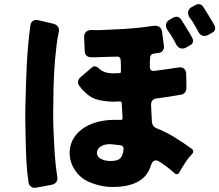

<svg xmlns="http://www.w3.org/2000/svg" viewBox="-20 -882 1061 929"><path d="M939 -729Q930 -747 919.5 -764.5Q909 -782 897 -798Q888 -812 890.5 -826Q893 -840 908 -848L926 -858Q933 -862 941 -862Q953 -862 962 -851Q973 -834 984 -816Q995 -798 1006 -780Q1009 -774 1012.5 -768.5Q1016 -763 1018 -758Q1023 -748 1020 -738.5Q1017 -729 1007 -724L987 -713Q982 -710 977.5 -709Q973 -708 969 -708Q950 -708 939 -729ZM832 -668Q823 -686 812.5 -703.5Q802 -721 790 -737Q781 -751 783.5 -765Q786 -779 801 -787L819 -797Q826 -801 834 -801Q846 -801 855 -790Q866 -773 877 -755Q888 -737 899 -719Q902 -713 905.5 -707.5Q909 -702 911 -697Q916 -687 913 -677.5Q910 -668 900 -663L880 -652Q875 -649 870.5 -648Q866 -647 862 -647Q843 -647 832 -668ZM118 0Q110 -53 107.5 -106.5Q105 -160 104 -213Q103 -251 102.5 -291Q102 -331 103 -373Q105 -470 109.5 -566Q114 -662 127 -759Q129 -774 140 -781Q151 -788 166 -784L239 -767Q254 -763 261 -752Q268 -741 264 -725Q261 -712 258.5 -697.5Q256 -683 254 -666Q245 -594 241.5 -523.5Q238 -453 238 -381Q237 -341 237.5 -303Q238 -265 240 -228Q242 -178 245.5 -128Q249 -78 257 -28Q260 -12 252.5 -1.5Q245 9 230 12L155 26Q141 29 130.5 21.5Q120 14 118 0ZM503 22Q456 18 411 -1.5Q366 -21 340 -63Q316 -101 317 -147Q319 -188 339 -217.5Q359 -247 390 -266Q421 -285 458 -293.5Q495 -302 530 -302H563Q573 -300 573 -312L569 -382Q569 -391 560 -391H551L534 -390Q496 -390 458.5 -398Q421 -406 392 -435Q377 -448 364 -466Q356 -476 357.5 -487.5Q359 -499 369 -508L423 -554Q430 -561 439 -561Q448 -561 457 -552Q462 -547 467 -543.5Q472 -540 477 -538Q494 -527 534 -527L549 -528H557Q565 -528 565 -536V-567L564 -588Q564 -610 543 -608L473 -606Q459 -605 446.5 -605Q434 -605 421 -605Q407 -605 398.5 -613Q390 -621 390 -635L387 -701Q386 -718 396 -727.5Q406 -737 423 -737Q447 -735 478 -737Q531 -739 583 -742Q635 -745 687 -752Q698 -754 707.5 -755Q717 -756 725 -757Q741 -759 751.5 -751.5Q762 -744 764 -729L773 -661Q775 -648 768.5 -638Q762 -628 748 -626L727 -623Q706 -621 706 -600L705 -579V-558Q705 -537 726 -539Q755 -543 783 -546.5Q811 -550 840 -555Q858 -559 869 -551Q880 -543 881 -524L882 -456Q882 -444 875 -435Q868 -426 857 -424Q832 -420 803 -415L740 -406Q709 -403 711 -372L715 -292Q717 -270 736 -262Q782 -244 823.5 -218.5Q865 -193 905 -164Q924 -151 907 -134Q893 -120 882 -103.5Q871 -87 861 -71Q858 -65 855 -60.5Q852 -56 850 -51Q844 -39 835 -39Q829 -39 823 -45Q813 -54 803 -62.5Q793 -71 782 -79Q774 -84 766.5 -89.5Q759 -95 751 -100Q742 -106 734 -106Q719 -106 711 -84Q696 -32 654 -7Q600 27 503 22ZM514 -103Q549 -103 562 -116Q575 -129 578 -162Q578 -176 564 -179L521 -184Q490 -186 472 -176Q451 -165 449 -145Q448 -124 467 -114Q487 -103 514 -103Z"/></svg>

Font: Higure Gothic Black
Style: Regular
Weight: 900
Designer: Yoshimichi Ohira
Foundry: Positype
Version: Version 1.000